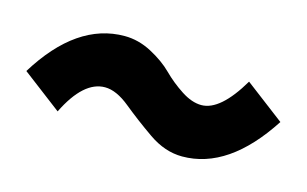

<svg xmlns="http://www.w3.org/2000/svg" viewBox="-41 -558 582 364"><g transform="rotate(15 250.0 -376.0)"><path d="M332 -279.3Q297.9 -279.3 265.6 -301.8Q233.4 -324.2 206.5 -346.2Q179.7 -368.2 157.2 -368.2Q115.2 -368.2 82 -300.8L4.9 -359.4Q74.2 -471.7 168 -471.7Q195.3 -471.7 221.2 -458Q247.1 -444.3 264.2 -427.2Q281.2 -410.2 302.2 -396.5Q323.2 -382.8 341.8 -382.8Q378.9 -382.8 418 -449.2L495.1 -390.6Q422.9 -279.3 332 -279.3Z"/></g></svg>

Font: Gen Shin Gothic Monospace Bold
Style: Bold
Weight: 700
Designer: [Source Han Sans]
Ryoko NISHIZUKA  (kana & ideographs); Paul D. Hunt (Latin, Greek & Cyrillic); Wenlong ZHANG  (bopomofo
Version: Version 1.002.20150607